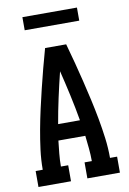

<svg xmlns="http://www.w3.org/2000/svg" viewBox="-99 -981 699 1040"><g transform="rotate(-10 250.0 -460.5)"><path d="M26 0V-88H65Q65 -143 72 -197.5Q79 -252 89 -306.5Q99 -361 111 -414.5Q123 -468 136 -521.5Q149 -575 163 -628.5Q177 -682 192 -735H308Q323 -682 337 -628.5Q351 -575 364 -521.5Q377 -468 389 -414.5Q401 -361 411 -306.5Q421 -252 428 -197.5Q435 -143 435 -88H474V0H295V-88H335Q335 -123 331.5 -158.5Q328 -194 324 -229H176Q172 -194 168.5 -158.5Q165 -123 165 -88H205V0ZM190 -317H310Q298 -387 282.5 -457.5Q267 -528 250 -597Q233 -528 217.5 -457.5Q202 -387 190 -317ZM400 -849H100V-921H400Z"/></g></svg>

Font: Iosevka Curly Slab Semibold
Style: Regular
Weight: 600
Monospace: yes
Designer: Belleve Invis
Foundry: Belleve Invis
Version: Version 22.1.2; ttfautohint (v1.8.4)